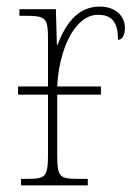

<svg xmlns="http://www.w3.org/2000/svg" viewBox="-20 -564 413 584"><path d="M44 0H247V-20H221C160 -20 154 -24 154 -97V-276H287V-301H154C159 -412 207 -519 278 -519C323 -519 339 -493 339 -443C353 -443 360 -459 360 -479C360 -515 332 -544 283 -544C211 -544 176 -482 155 -428H153L150 -536H39V-516H51C121 -516 126 -512 126 -441V-301H35V-276H126V-97C126 -24 119 -20 59 -20H44Z"/></svg>

Font: Noto Serif SemiCondensed Thin
Style: Regular
Weight: 100
Width: 4
Designer: Monotype Design Team
Foundry: Monotype Imaging Inc.
Version: Version 2.015